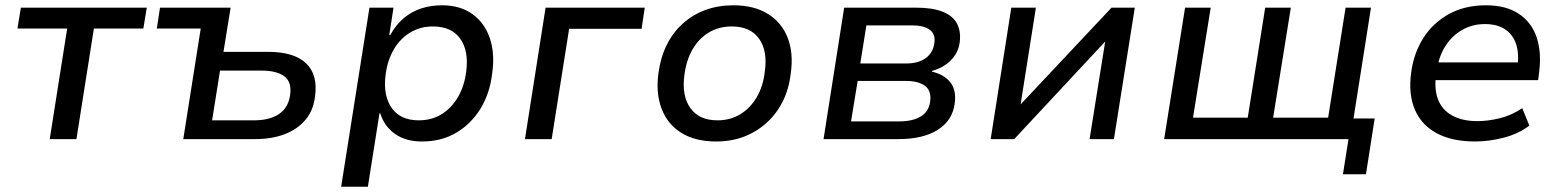

<svg xmlns="http://www.w3.org/2000/svg" viewBox="-20 -526 5905 726"><path d="M168 0 234 -418H46L59 -497H535L522 -418H335L269 0Z M673 0 739 -418H573L585 -497H852L825 -330H993Q1092 -330 1137.5 -286.5Q1183 -243 1171 -160Q1165 -109 1135.5 -73.5Q1106 -38 1057.5 -19Q1009 0 944 0ZM782 -71H941Q999 -71 1034.5 -94.5Q1070 -118 1077 -167Q1084 -216 1055 -237.5Q1026 -259 970 -259H812Z M1270 180 1377 -497H1468L1452 -394H1456Q1478 -434 1508 -458.5Q1538 -483 1574 -494.5Q1610 -506 1651 -506Q1720 -506 1766 -473Q1812 -440 1832 -382Q1852 -324 1841 -248Q1832 -172 1796.5 -114.5Q1761 -57 1705 -24Q1649 9 1576 9Q1515 9 1474.5 -19Q1434 -47 1418 -97L1415 -98L1371 180ZM1563 -71Q1613 -71 1650.5 -94.5Q1688 -118 1712 -159.5Q1736 -201 1743 -256Q1753 -334 1720 -380Q1687 -426 1617 -426Q1569 -426 1531 -403Q1493 -380 1469 -339Q1445 -298 1438 -243Q1428 -165 1461 -118Q1494 -71 1563 -71Z M1965 0 2043 -497H2418L2406 -417H2132L2066 0Z M2688 9Q2609 9 2556.5 -23.5Q2504 -56 2481.5 -115.5Q2459 -175 2470 -251Q2478 -310 2501.5 -357Q2525 -404 2562.5 -437.5Q2600 -471 2648 -488.5Q2696 -506 2753 -506Q2831 -506 2883.5 -473.5Q2936 -441 2958.5 -383Q2981 -325 2970 -248Q2963 -188 2939 -141Q2915 -94 2877.5 -60.5Q2840 -27 2792.5 -9Q2745 9 2688 9ZM2693 -71Q2742 -71 2780 -94.5Q2818 -118 2842 -159.5Q2866 -201 2872 -256Q2883 -334 2850 -380Q2817 -426 2747 -426Q2698 -426 2660 -403Q2622 -380 2598.5 -339Q2575 -298 2568 -243Q2557 -165 2590 -118Q2623 -71 2693 -71Z M3094 0 3172 -497H3445Q3507 -497 3545 -481.5Q3583 -466 3598.5 -437Q3614 -408 3609 -367Q3606 -341 3592.5 -319.5Q3579 -298 3556.5 -282Q3534 -266 3505 -258L3504 -255Q3551 -244 3574 -214Q3597 -184 3590 -135Q3582 -71 3526.5 -35.5Q3471 0 3377 0ZM3198 -67H3380Q3431 -67 3461.5 -85.5Q3492 -104 3497 -141Q3503 -182 3478 -201Q3453 -220 3405 -220H3223ZM3233 -286H3407Q3452 -286 3480 -306Q3508 -326 3513 -363Q3518 -397 3495.5 -413.5Q3473 -430 3429 -430H3256Z M3726 0 3804 -497H3897L3839 -130H3838L4183 -497H4271L4192 0H4100L4159 -369L3815 0Z M5058 133 5079 0H4382L4461 -497H4558L4491 -81H4698L4764 -497H4861L4794 -81H5002L5068 -497H5164L5098 -78H5178L5145 133Z M5558 9Q5470 9 5412 -22.5Q5354 -54 5329.5 -112.5Q5305 -171 5316 -252Q5326 -326 5362.5 -383Q5399 -440 5459 -473Q5519 -506 5599 -506Q5675 -506 5723.5 -473.5Q5772 -441 5791 -383Q5810 -325 5799 -246L5796 -223H5388L5398 -290H5739L5717 -268Q5725 -320 5713.5 -357Q5702 -394 5672 -414.5Q5642 -435 5595 -435Q5548 -435 5510 -413.5Q5472 -392 5447.5 -355Q5423 -318 5415 -271L5411 -250Q5402 -192 5417 -151.5Q5432 -111 5470.5 -89.5Q5509 -68 5566 -68Q5607 -68 5651.5 -79Q5696 -90 5736 -117L5763 -51Q5720 -19 5664.5 -5Q5609 9 5558 9Z"/></svg>

Font: Nunito Sans 7pt Medium
Style: Italic
Weight: 500
Italic angle: -9°
Designer: Vernon Adams
Foundry: Vernon Adams
Version: Version 3.101;gftools[0.9.27]